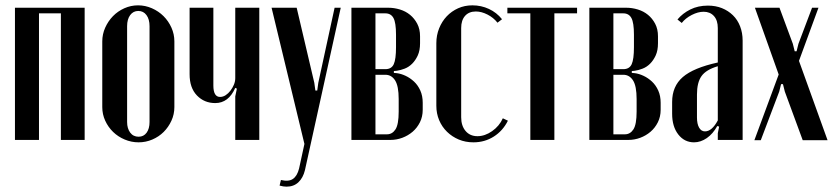

<svg xmlns="http://www.w3.org/2000/svg" viewBox="-20 -524 3132 719"><path d="M297 -495V0H208V-474H126V0H36V-495Z M497 -504Q524 -504 549 -493Q574 -482 592.5 -463.5Q611 -445 622 -420.5Q633 -396 633 -369V-123Q633 -96 622 -72Q611 -48 593 -30Q575 -12 550.5 -1.5Q526 9 499 9Q472 9 447 -1.5Q422 -12 403.5 -30Q385 -48 374 -72Q363 -96 363 -123V-369Q363 -396 374 -420.5Q385 -445 403 -463.5Q421 -482 445.5 -493Q470 -504 497 -504ZM498 -483Q479 -483 467.5 -467.5Q456 -452 456 -426V-67Q456 -43 467.5 -27.5Q479 -12 499 -12Q518 -12 529 -27Q540 -42 540 -67V-426Q540 -452 528.5 -467.5Q517 -483 498 -483Z M861 -195Q836 -138 786 -138Q745 -138 717.5 -166.5Q690 -195 690 -246V-495H779V-204Q779 -161 804 -161Q815 -161 825 -167.5Q835 -174 843 -184.5Q851 -195 856 -207Q861 -219 861 -231V-495H951V0H861V-163L867 -192Z M1091 -495 1157 -214 1161 -185H1168L1172 -214L1233 -495H1256L1122 113Q1115 142 1097.5 158.5Q1080 175 1053 175Q1047 175 1040.5 174Q1034 173 1027 171L1032 150Q1061 157 1077 146Q1093 135 1100 107L1120 15L997 -495Z M1553 -362Q1553 -335 1544.5 -316.5Q1536 -298 1523.5 -285.5Q1511 -273 1495.5 -267Q1480 -261 1466 -259L1455 -258V-251L1466 -250Q1482 -248 1499 -240Q1516 -232 1530.5 -218.5Q1545 -205 1554 -185Q1563 -165 1563 -139V-113Q1563 -87 1552.5 -66Q1542 -45 1525 -30.5Q1508 -16 1486.5 -8Q1465 0 1442 0H1296V-495H1435Q1456 -495 1477.5 -488.5Q1499 -482 1515.5 -468.5Q1532 -455 1542.5 -435Q1553 -415 1553 -388ZM1423 -265Q1446 -265 1454.5 -283.5Q1463 -302 1463 -347V-394Q1463 -439 1453.5 -456.5Q1444 -474 1423 -474H1386V-265ZM1473 -153Q1473 -202 1459.5 -223Q1446 -244 1423 -244H1386V-21H1429Q1449 -21 1461 -39.5Q1473 -58 1473 -106Z M1614 -362Q1614 -392 1624.5 -418Q1635 -444 1653 -463Q1671 -482 1695.5 -493Q1720 -504 1749 -504Q1782 -504 1811 -490.5Q1840 -477 1860 -452L1843 -439Q1828 -458 1805.5 -469.5Q1783 -481 1762 -481Q1736 -481 1721.5 -464.5Q1707 -448 1707 -419V-85Q1707 -53 1723.5 -33.5Q1740 -14 1768 -14Q1796 -14 1823 -33Q1850 -52 1863 -81L1882 -72Q1863 -34 1829 -12.5Q1795 9 1753 9Q1723 9 1698 -1.5Q1673 -12 1654 -30.5Q1635 -49 1624.5 -74Q1614 -99 1614 -128Z M2141 -474H2056V0H1966V-474H1880V-495H2141Z M2444 -362Q2444 -335 2435.5 -316.5Q2427 -298 2414.5 -285.5Q2402 -273 2386.5 -267Q2371 -261 2357 -259L2346 -258V-251L2357 -250Q2373 -248 2390 -240Q2407 -232 2421.5 -218.5Q2436 -205 2445 -185Q2454 -165 2454 -139V-113Q2454 -87 2443.5 -66Q2433 -45 2416 -30.5Q2399 -16 2377.5 -8Q2356 0 2333 0H2187V-495H2326Q2347 -495 2368.5 -488.5Q2390 -482 2406.5 -468.5Q2423 -455 2433.5 -435Q2444 -415 2444 -388ZM2314 -265Q2337 -265 2345.5 -283.5Q2354 -302 2354 -347V-394Q2354 -439 2344.5 -456.5Q2335 -474 2314 -474H2277V-265ZM2364 -153Q2364 -202 2350.5 -223Q2337 -244 2314 -244H2277V-21H2320Q2340 -21 2352 -39.5Q2364 -58 2364 -106Z M2497 -142Q2497 -201 2537 -235.5Q2577 -270 2668 -290V-419Q2668 -448 2653.5 -464Q2639 -480 2615 -480Q2594 -480 2570.5 -468Q2547 -456 2533 -438L2517 -451Q2536 -474 2565 -488.5Q2594 -503 2631 -503Q2660 -503 2683.5 -493.5Q2707 -484 2724.5 -467Q2742 -450 2751.5 -425.5Q2761 -401 2761 -372V0H2668V-25L2673 -50L2666 -52Q2650 -23 2627 -7Q2604 9 2579 9Q2543 9 2520 -20.5Q2497 -50 2497 -98ZM2620 -32Q2646 -32 2668 -73V-276Q2624 -263 2607 -239Q2590 -215 2590 -170V-84Q2590 -60 2598 -46Q2606 -32 2620 -32Z M2899 -495 2949 -360 2956 -332H2963L2970 -360L3021 -495H3045L2972 -296L3079 1H2986L2919 -181L2912 -209H2905L2898 -181L2829 1H2805L2896 -245L2807 -495Z"/></svg>

Font: Moniqa Narrow Heading
Style: Bold
Weight: 700
Width: 4
Designer: Rajesh Rajput
Foundry: Rajesh Rajput
Version: Version 1.000